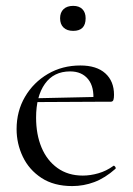

<svg xmlns="http://www.w3.org/2000/svg" viewBox="-20 -616 448 648"><path d="M223.8 12Q162 12 120.1 -15.4Q78.2 -42.8 57.1 -86.9Q36 -131 36 -180.2Q36 -240.8 64.4 -289.3Q92.8 -337.8 141.5 -366.4Q190.2 -395 251.2 -395Q306 -395 335.4 -368.5Q364.8 -342 364.8 -296Q364.8 -285 362.8 -278.8Q360.8 -272.6 353 -272.6H294.6Q299 -322 277.6 -348.5Q256.2 -375 216.6 -375Q161.4 -375 131.6 -333.1Q101.8 -291.2 101.8 -219Q101.8 -162.2 120.2 -118.2Q138.6 -74.2 174.2 -48.8Q209.8 -23.4 259.4 -23.4Q285 -23.4 312.1 -31.2Q339.2 -39 362.8 -56.2Q364.8 -58.2 368.3 -53.8Q371.8 -49.4 369.8 -46.4Q334.4 -15 298.3 -1.5Q262.2 12 223.8 12ZM84.4 -271.4 83.4 -284 311.2 -289V-272.6ZM227 -511.8Q206.2 -511.8 194.5 -523Q182.8 -534.2 182.8 -554.4Q182.8 -574 194.5 -585.1Q206.2 -596.2 227 -596.2Q247 -596.2 258 -585.1Q269 -574 269 -554.4Q269 -511.8 227 -511.8Z"/></svg>

Font: Cormorant Light
Style: Regular
Weight: 300
Designer: Christian Thalmann (Catharsis Fonts)
Foundry: Catharsis Fonts
Version: Version 4.000